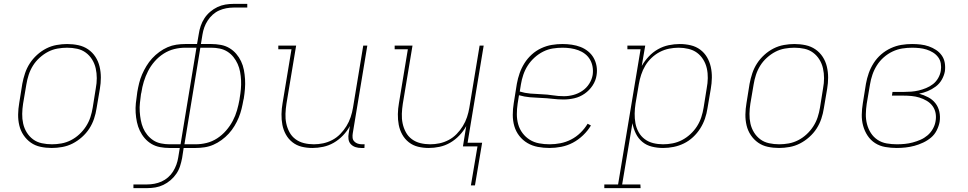

<svg xmlns="http://www.w3.org/2000/svg" viewBox="-20 -755 4990 990"><path d="M247 8Q217 8 189 2Q161 -4 139 -19.5Q117 -35 101.5 -58Q86 -81 79.5 -108.5Q73 -136 73.5 -165Q74 -194 79 -223L95 -323Q100 -350 109 -377Q118 -404 133.5 -428Q149 -452 171 -472Q193 -492 218.5 -505Q244 -518 272 -523Q300 -528 326 -528Q356 -528 384 -522Q412 -516 434.5 -500.5Q457 -485 472 -462Q487 -439 493.5 -411.5Q500 -384 500 -355Q500 -326 495 -297L478 -197Q474 -170 465 -143Q456 -116 440.5 -92Q425 -68 402.5 -48Q380 -28 354.5 -15Q329 -2 301 3Q273 8 247 8ZM248 -11Q272 -11 297 -15.5Q322 -20 345.5 -32Q369 -44 389 -62.5Q409 -81 423.5 -103.5Q438 -126 446 -150.5Q454 -175 458 -200L474 -300Q479 -326 479 -352Q479 -378 473.5 -402.5Q468 -427 455 -448Q442 -469 422.5 -483.5Q403 -498 378 -503.5Q353 -509 326 -509Q302 -509 276.5 -504.5Q251 -500 228 -488Q205 -476 184.5 -457.5Q164 -439 150 -416.5Q136 -394 128 -369.5Q120 -345 116 -320L99 -220Q95 -194 94.5 -168Q94 -142 99.5 -117.5Q105 -93 118 -72Q131 -51 150.5 -36.5Q170 -22 195.5 -16.5Q221 -11 248 -11Z M668 215V196H739Q757 196 776 192.5Q795 189 813 181Q831 173 846.5 159.5Q862 146 872.5 129Q883 112 889.5 94Q896 76 899 57L907 8H854Q829 8 805 3.5Q781 -1 761 -13Q741 -25 726 -42.5Q711 -60 701 -81Q691 -102 686 -125.5Q681 -149 679.5 -173.5Q678 -198 680.5 -223Q683 -248 687 -273L688 -281Q692 -304 697.5 -326.5Q703 -349 712.5 -371Q722 -393 735 -414.5Q748 -436 764.5 -454Q781 -472 801.5 -487Q822 -502 844 -511.5Q866 -521 889 -524.5Q912 -528 935 -528H996L1005 -580Q1008 -601 1015 -621.5Q1022 -642 1034 -660.5Q1046 -679 1063.5 -694Q1081 -709 1101 -718.5Q1121 -728 1142 -731.5Q1163 -735 1184 -735H1255V-716H1184Q1166 -716 1147 -712.5Q1128 -709 1110 -701Q1092 -693 1077 -679.5Q1062 -666 1051 -649Q1040 -632 1033.5 -614Q1027 -596 1024 -577L1016 -528H1069Q1094 -528 1118.5 -523.5Q1143 -519 1163 -507Q1183 -495 1198 -477.5Q1213 -460 1223 -439Q1233 -418 1237.5 -394.5Q1242 -371 1243.5 -346.5Q1245 -322 1243 -297Q1241 -272 1237 -247L1235 -239Q1231 -216 1225.5 -193.5Q1220 -171 1211 -149Q1202 -127 1189 -105.5Q1176 -84 1159.5 -66Q1143 -48 1122.5 -33Q1102 -18 1080 -8.5Q1058 1 1034.5 4.5Q1011 8 988 8H927L919 60Q915 81 908.5 101.5Q902 122 889.5 140.5Q877 159 859.5 174Q842 189 822 198.5Q802 208 781 211.5Q760 215 739 215ZM854 -11H911L993 -509H935Q907 -509 878.5 -502Q850 -495 824 -478.5Q798 -462 777.5 -438.5Q757 -415 743.5 -388.5Q730 -362 721.5 -334Q713 -306 709 -278L707 -270Q704 -247 701.5 -224.5Q699 -202 700.5 -179.5Q702 -157 706 -135.5Q710 -114 718 -95Q726 -76 739.5 -59.5Q753 -43 770.5 -31.5Q788 -20 810 -15.5Q832 -11 854 -11ZM931 -11H989Q1017 -11 1045.5 -18Q1074 -25 1099.5 -41.5Q1125 -58 1145.5 -81.5Q1166 -105 1180 -131.5Q1194 -158 1202 -186Q1210 -214 1215 -242L1216 -250Q1220 -273 1222 -295.5Q1224 -318 1223 -340.5Q1222 -363 1218 -384.5Q1214 -406 1205.5 -425Q1197 -444 1184 -460.5Q1171 -477 1153 -488.5Q1135 -500 1113.5 -504.5Q1092 -509 1070 -509H1013Z M1591 8Q1562 8 1535.5 1.5Q1509 -5 1488 -21.5Q1467 -38 1454 -61.5Q1441 -85 1436 -111.5Q1431 -138 1431.5 -166.5Q1432 -195 1437 -223L1483 -501H1415V-520H1507L1457 -220Q1453 -194 1452 -168.5Q1451 -143 1456 -119Q1461 -95 1472.5 -73.5Q1484 -52 1503.5 -37.5Q1523 -23 1547.5 -17Q1572 -11 1598 -11Q1622 -11 1646 -16Q1670 -21 1693 -33Q1716 -45 1734.5 -64Q1753 -83 1766.5 -105Q1780 -127 1788 -151Q1796 -175 1800 -199L1853 -520H1874L1799 -68Q1797 -57 1798 -45.5Q1799 -34 1806.5 -26Q1814 -18 1824.5 -14.5Q1835 -11 1847 -11H1860L1859 8H1843Q1827 8 1813 3.5Q1799 -1 1789 -11.5Q1779 -22 1777 -37.5Q1775 -53 1778 -68L1784 -105Q1770 -79 1748.5 -56.5Q1727 -34 1701 -19Q1675 -4 1646.5 2Q1618 8 1591 8Z M2408 201 2442 0H2367L2384 -105Q2370 -79 2348.5 -56.5Q2327 -34 2301 -19Q2275 -4 2246.5 2Q2218 8 2191 8Q2162 8 2135.5 1.5Q2109 -5 2088 -21.5Q2067 -38 2054 -61.5Q2041 -85 2036 -111.5Q2031 -138 2031.5 -166.5Q2032 -195 2037 -223L2083 -501H2015V-520H2107L2057 -220Q2053 -194 2052 -168.5Q2051 -143 2056 -119Q2061 -95 2072.5 -73.5Q2084 -52 2103.5 -37.5Q2123 -23 2147.5 -17Q2172 -11 2198 -11Q2222 -11 2246 -16Q2270 -21 2293 -33Q2316 -45 2334.5 -64Q2353 -83 2366.5 -105Q2380 -127 2388 -151Q2396 -175 2400 -199L2453 -520H2474L2391 -19H2466L2429 201Z M2813 8Q2783 8 2753.5 2.5Q2724 -3 2699.5 -17.5Q2675 -32 2657.5 -54.5Q2640 -77 2632 -104.5Q2624 -132 2624 -162.5Q2624 -193 2629 -223L2645 -323Q2650 -351 2659.5 -378Q2669 -405 2684.5 -429.5Q2700 -454 2722 -474Q2744 -494 2771 -506.5Q2798 -519 2825.5 -523.5Q2853 -528 2880 -528Q2905 -528 2928.5 -524.5Q2952 -521 2973 -513Q2994 -505 3012 -490.5Q3030 -476 3041 -456.5Q3052 -437 3056 -414Q3060 -391 3056 -367Q3052 -339 3035.5 -314Q3019 -289 2994.5 -272Q2970 -255 2942 -248.5Q2914 -242 2886 -242Q2857 -242 2828.5 -245.5Q2800 -249 2770.5 -250Q2741 -251 2712.5 -253.5Q2684 -256 2656 -264L2649 -220Q2645 -193 2645 -166Q2645 -139 2652 -114Q2659 -89 2674.5 -68.5Q2690 -48 2711.5 -34.5Q2733 -21 2759.5 -16Q2786 -11 2814 -11Q2842 -11 2870 -16.5Q2898 -22 2924.5 -35.5Q2951 -49 2973 -70.5Q2995 -92 3010 -117L3027 -108Q3011 -81 2986.5 -57.5Q2962 -34 2933.5 -19Q2905 -4 2874 2Q2843 8 2813 8ZM2888 -259Q2912 -259 2936.5 -265.5Q2961 -272 2982.5 -286.5Q3004 -301 3018 -323Q3032 -345 3036 -369Q3039 -390 3035.5 -410.5Q3032 -431 3022 -448Q3012 -465 2996.5 -477Q2981 -489 2962 -496Q2943 -503 2922.5 -506Q2902 -509 2881 -509Q2856 -509 2830.5 -505Q2805 -501 2781 -489Q2757 -477 2736.5 -458.5Q2716 -440 2701.5 -417.5Q2687 -395 2678.5 -370Q2670 -345 2666 -320L2660 -283Q2686 -275 2715 -272.5Q2744 -270 2773 -269Q2802 -268 2830.5 -263.5Q2859 -259 2888 -259Z M3096 215V196H3167L3283 -501H3215V-520H3307L3289 -415Q3304 -441 3325 -463.5Q3346 -486 3372.5 -501Q3399 -516 3428 -522Q3457 -528 3485 -528Q3514 -528 3541.5 -521.5Q3569 -515 3590.5 -499Q3612 -483 3625.5 -460Q3639 -437 3645 -410Q3651 -383 3650.5 -354Q3650 -325 3645 -297L3628 -197Q3624 -170 3615 -143.5Q3606 -117 3590.5 -92.5Q3575 -68 3553.5 -48Q3532 -28 3506.5 -15.5Q3481 -3 3453.5 2.5Q3426 8 3399 8Q3369 8 3341 1Q3313 -6 3292 -23.5Q3271 -41 3258.5 -66.5Q3246 -92 3241 -120L3188 196H3282L3283 215ZM3399 -11Q3424 -11 3449 -16Q3474 -21 3497 -33Q3520 -45 3540 -63.5Q3560 -82 3574 -104Q3588 -126 3596 -150.5Q3604 -175 3608 -200L3624 -300Q3629 -326 3629.5 -352Q3630 -378 3624.5 -402.5Q3619 -427 3606 -448Q3593 -469 3574 -483Q3555 -497 3530 -503Q3505 -509 3479 -509Q3455 -509 3430 -504Q3405 -499 3382 -487Q3359 -475 3339.5 -456.5Q3320 -438 3307 -416Q3294 -394 3286 -369.5Q3278 -345 3274 -321L3257 -221Q3253 -195 3252.5 -169.5Q3252 -144 3256.5 -119.5Q3261 -95 3273 -73.5Q3285 -52 3304.5 -37.5Q3324 -23 3348.5 -17Q3373 -11 3399 -11Z M3997 8Q3967 8 3939 2Q3911 -4 3889 -19.5Q3867 -35 3851.5 -58Q3836 -81 3829.5 -108.5Q3823 -136 3823.5 -165Q3824 -194 3829 -223L3845 -323Q3850 -350 3859 -377Q3868 -404 3883.5 -428Q3899 -452 3921 -472Q3943 -492 3968.5 -505Q3994 -518 4022 -523Q4050 -528 4076 -528Q4106 -528 4134 -522Q4162 -516 4184.5 -500.5Q4207 -485 4222 -462Q4237 -439 4243.5 -411.5Q4250 -384 4250 -355Q4250 -326 4245 -297L4228 -197Q4224 -170 4215 -143Q4206 -116 4190.5 -92Q4175 -68 4152.5 -48Q4130 -28 4104.5 -15Q4079 -2 4051 3Q4023 8 3997 8ZM3998 -11Q4022 -11 4047 -15.5Q4072 -20 4095.5 -32Q4119 -44 4139 -62.5Q4159 -81 4173.5 -103.5Q4188 -126 4196 -150.5Q4204 -175 4208 -200L4224 -300Q4229 -326 4229 -352Q4229 -378 4223.5 -402.5Q4218 -427 4205 -448Q4192 -469 4172.5 -483.5Q4153 -498 4128 -503.5Q4103 -509 4076 -509Q4052 -509 4026.5 -504.5Q4001 -500 3978 -488Q3955 -476 3934.5 -457.5Q3914 -439 3900 -416.5Q3886 -394 3878 -369.5Q3870 -345 3866 -320L3849 -220Q3845 -194 3844.5 -168Q3844 -142 3849.5 -117.5Q3855 -93 3868 -72Q3881 -51 3900.5 -36.5Q3920 -22 3945.5 -16.5Q3971 -11 3998 -11Z M4604 8Q4574 8 4545 3Q4516 -2 4492.5 -17Q4469 -32 4453.5 -55.5Q4438 -79 4430.5 -106.5Q4423 -134 4423.5 -163.5Q4424 -193 4429 -223L4445 -323Q4450 -351 4459.5 -378Q4469 -405 4485 -430Q4501 -455 4523.5 -474.5Q4546 -494 4573 -506.5Q4600 -519 4627.5 -523.5Q4655 -528 4683 -528Q4705 -528 4727 -525.5Q4749 -523 4769 -516Q4789 -509 4806.5 -497.5Q4824 -486 4836 -469Q4848 -452 4851.5 -430.5Q4855 -409 4852 -387Q4848 -365 4836 -344Q4824 -323 4804.5 -308.5Q4785 -294 4763 -285Q4741 -276 4719 -272Q4744 -265 4766 -253.5Q4788 -242 4803 -223Q4818 -204 4823.5 -179Q4829 -154 4825 -127Q4821 -105 4810 -83Q4799 -61 4780.5 -45.5Q4762 -30 4739.5 -19.5Q4717 -9 4694.5 -3Q4672 3 4649 5.5Q4626 8 4604 8ZM4605 -11Q4625 -11 4645.5 -13Q4666 -15 4686.5 -20.5Q4707 -26 4726.5 -34.5Q4746 -43 4762.5 -57Q4779 -71 4790 -90.5Q4801 -110 4804 -130Q4808 -152 4804 -172.5Q4800 -193 4788 -209Q4776 -225 4758 -235.5Q4740 -246 4720.5 -252Q4701 -258 4680 -260Q4659 -262 4637 -262H4579L4582 -281H4640Q4659 -281 4678.5 -282.5Q4698 -284 4717 -288.5Q4736 -293 4755.5 -301Q4775 -309 4791 -321.5Q4807 -334 4817.5 -352.5Q4828 -371 4831 -390Q4834 -409 4831 -427.5Q4828 -446 4817 -460.5Q4806 -475 4790.5 -484.5Q4775 -494 4757.5 -499.5Q4740 -505 4721 -507Q4702 -509 4683 -509Q4658 -509 4632.5 -505Q4607 -501 4582.5 -489.5Q4558 -478 4537 -459.5Q4516 -441 4501.5 -418Q4487 -395 4478.5 -370Q4470 -345 4466 -320L4449 -220Q4445 -193 4444.5 -166.5Q4444 -140 4450.5 -115Q4457 -90 4470.5 -69Q4484 -48 4505 -34Q4526 -20 4552 -15.5Q4578 -11 4605 -11Z"/></svg>

Font: Iosevka Etoile Thin
Style: Italic
Weight: 100
Italic angle: -9°
Designer: Belleve Invis
Foundry: Belleve Invis
Version: Version 22.1.2; ttfautohint (v1.8.4)